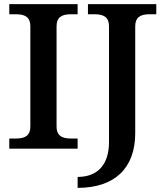

<svg xmlns="http://www.w3.org/2000/svg" viewBox="-20 -720 802 930"><path d="M254 -107V-593C254 -633 275 -651 323 -651H356V-700H25V-651H58C106 -651 127 -633 127 -593V-107C127 -67 106 -49 58 -49H25V0H356V-49H323C275 -49 254 -67 254 -107ZM356 190C535 190 635 95 635 -75V-593C635 -633 656 -651 704 -651H737V-700H406V-651H439C487 -651 508 -633 508 -593V-32C508 77 453 137 356 137Z"/></svg>

Font: LT Superior Serif Semibold
Style: Regular
Weight: 600
Designer: Daniel Lyons
Foundry: LyonsType
Version: Version 2.120;FEAKit 1.0